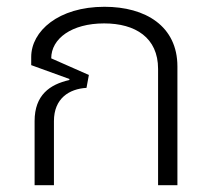

<svg xmlns="http://www.w3.org/2000/svg" viewBox="-20 -546 630 566"><path d="M82 0H139V-189C139 -256 184 -284 235 -287L242 -325L131 -374C131 -432 191 -477 287 -477C379 -477 446 -435 446 -343V0H503V-350C503 -469 409 -526 288 -526C152 -526 72 -454 72 -378V-354L185 -313L184 -310C127 -297 82 -266 82 -189Z"/></svg>

Font: Noto Sans Thai UI Light
Style: Regular
Weight: 300
Designer: Monotype Design Team
Foundry: Monotype Imaging Inc.
Version: Version 2.000